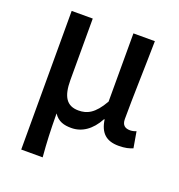

<svg xmlns="http://www.w3.org/2000/svg" viewBox="-135 -663 912 976"><g transform="rotate(20 321.5 -175.0)"><path d="M87 200H203C196 117 194 66 193 -34C217 2 249 10 288 10C344 10 394 -22 430 -89H433C443 -19 478 13 545 13C581 13 602 7 621 -1L606 -88C594 -83 582 -81 573 -81C546 -81 529 -93 529 -126C529 -246 535 -407 537 -550H421V-181C377 -103 337 -86 292 -86C228 -86 201 -128 201 -218V-550H87Z"/></g></svg>

Font: Noto Sans T Chinese Medium
Style: Regular
Weight: 500
Designer: Ryoko NISHIZUKA (kana & ideographs); Paul D. Hunt (Latin, Greek & Cyrillic); Wenlong ZHANG (bopomofo); Sandoll Communica
Foundry: Adobe Systems Incorporated
Version: Version 1.000;PS 1;hotconv 1.0.78;makeotf.lib2.5.61930